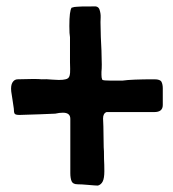

<svg xmlns="http://www.w3.org/2000/svg" viewBox="-20 -605 540 598"><path d="M222 -31Q207 -31 203 -40.5Q199 -50 199 -66V-235Q199 -254 176 -254Q165 -254 152 -251L103 -249L41 -247Q29 -247 26 -250.5Q23 -254 23 -267Q21 -278 19 -294L15 -320Q13 -339 19 -348.5Q25 -358 35 -358L83 -359Q102 -359 110 -358Q123 -359 143 -357L163 -356Q177 -356 184 -358Q194 -360 196.5 -368.5Q199 -377 198.5 -390.5Q198 -404 198 -411V-489Q196 -499 196 -524Q196 -571 203 -581Q212 -584 220 -584Q225 -585 270 -585Q286 -587 290 -575Q294 -563 293.5 -551Q293 -539 293 -536L294 -490Q296 -456 296 -448L297 -404Q297 -390 296 -381V-372Q296 -363 298 -358Q298 -355 308.5 -354.5Q319 -354 323 -354H362Q389 -358 461 -358Q479 -358 483 -350Q487 -342 487 -330V-278Q487 -256 461 -256H312Q301 -252 301 -236L302 -211L303 -146Q304 -139 304 -110Q305 -93 305 -72Q305 -50 300 -40Q295 -30 285 -27Q278 -27 256 -29Q234 -31 222 -31Z"/></svg>

Font: Barriecito
Style: Regular
Weight: 400
Designer: Pablo Cosgaya & Sergio Jiménez
Foundry: Pablo Cosgaya & Sergio Jiménez
Version: Version 1.001